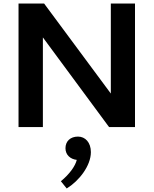

<svg xmlns="http://www.w3.org/2000/svg" viewBox="-20 -720 870 1088"><path d="M608 -700V-190L230 -700H85V0H223V-508L598 0H745V-700ZM422 54C379 54 351 80 351 120C351 158 379 182 415 186C407 220 375 266 325 307L358 348C427 306 495 220 495 142C495 87 463 54 422 54Z"/></svg>

Font: Gully SemiBold
Style: Regular
Weight: 600
Designer: jaikishan Patel
Foundry: MagicType
Version: Version 1.000;Glyphs 3.2 (3242)